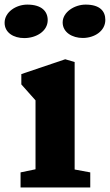

<svg xmlns="http://www.w3.org/2000/svg" viewBox="-52 -826 484 846"><path d="M312.5 -658.7C364.7 -658.7 412.1 -689.5 412.1 -738.3C412.1 -776.4 388.7 -805.7 325.2 -805.7C275.9 -805.7 224.1 -772.5 224.1 -727.1C224.1 -683.1 267.1 -658.7 312.5 -658.7ZM54.7 -658.2C108.4 -658.2 158.2 -689 158.2 -737.3C158.2 -775.9 131.8 -805.7 68.4 -805.7C18.1 -805.7 -31.7 -772.5 -31.7 -725.6C-31.7 -682.1 7.8 -658.2 54.7 -658.2ZM38.6 0H345.7V-66.4L276.9 -79.1V-552.7L235.4 -564.9L42 -499.5V-454.1L104.5 -383.8V-80.1L38.6 -66.4Z"/></svg>

Font: Merriweather
Style: Heavy
Weight: 900
Designer: Eben Sorkin ( eben@eyebytes.com )
Foundry: Sorkin Type Co.
Version: Version 1.003